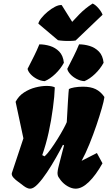

<svg xmlns="http://www.w3.org/2000/svg" viewBox="-20 -1076 621 1105"><path d="M153.8 9.8Q141.6 9.8 129.4 2.7Q117.2 -4.4 104.5 -15.1Q98.6 -20 84 -30.3Q69.3 -40.5 57.6 -53.5Q45.9 -66.4 47.9 -79.1L114.7 -279.8L69.8 -490.2Q87.4 -523.9 118.4 -543.9Q149.4 -564 184.3 -572.8Q219.2 -581.5 247.6 -581.5Q280.3 -581.5 295.4 -573.2Q293.9 -522.9 284.7 -455.1Q274.9 -381.3 260 -313.7Q245.1 -246.1 223.1 -183.1L236.8 -176.3Q252 -189.9 271.5 -216.8Q291 -243.7 310.3 -274.7Q329.6 -305.7 344.2 -332.5Q358.9 -359.4 364.3 -373Q368.7 -450.2 370.8 -488.5Q373 -526.9 374.3 -541.7Q375.5 -556.6 376.5 -563.5Q384.8 -568.8 407.7 -573Q430.7 -577.1 458 -577.1Q501.5 -577.1 530.5 -563Q559.6 -548.8 580.6 -518.1L580.1 -512.7Q578.1 -495.6 565.9 -452.9Q553.7 -410.2 535.2 -355.5Q516.6 -300.8 494.4 -246.1Q472.2 -191.4 449.7 -150.4L537.6 -195.3L569.8 -136.2Q531.7 -67.9 491.7 -29.1Q451.7 9.8 415.5 9.8Q393.6 9.8 369.9 -3.7Q346.2 -17.1 329.1 -39.1Q323.7 -46.9 317.4 -55.9Q311 -64.9 311 -82Q311 -88.9 312.7 -96.9Q314.5 -105 314.9 -108.4Q314.9 -109.4 318.6 -123.5Q322.3 -137.7 327.6 -158.7Q333 -179.7 338.6 -201.4Q344.2 -223.1 348.6 -239.3L342.3 -242.7Q326.2 -210.9 302 -168.2Q277.8 -125.5 250.7 -84.7Q223.6 -43.9 198.2 -17.1Q172.9 9.8 153.8 9.8ZM465.8 -608.9Q442.4 -610.4 420.7 -621.8Q398.9 -633.3 384.5 -649.2Q370.1 -665 367.2 -679.7Q389.2 -723.1 404.5 -753.4Q419.9 -783.7 435.1 -820.8Q465.3 -820.8 496.1 -811.5Q526.9 -802.2 549.3 -779.3Q571.8 -756.3 576.2 -714.8Q557.6 -680.2 527.1 -650.9Q496.6 -621.6 465.8 -608.9ZM237.3 -608.9Q213.9 -610.4 192.1 -621.8Q170.4 -633.3 156 -649.2Q141.6 -665 138.7 -679.7Q160.6 -723.1 176 -753.4Q191.4 -783.7 206.5 -820.8Q236.8 -820.8 267.6 -811.5Q298.3 -802.2 320.8 -779.3Q343.3 -756.3 347.7 -714.8Q329.1 -680.2 298.6 -650.9Q268.1 -621.6 237.3 -608.9ZM415 -842.8Q403.3 -840.8 383.8 -840.3Q364.3 -839.8 345 -841.1Q325.7 -842.3 313.5 -844.7L200.7 -939.9Q203.1 -953.1 217.8 -971.7Q232.4 -990.2 253.7 -1008.1Q274.9 -1025.9 296.6 -1037.1Q318.4 -1048.3 335 -1046.9L395.5 -950.2Q418.9 -975.6 435.8 -992.9Q452.6 -1010.3 470.5 -1024.9Q488.3 -1039.6 513.2 -1055.7Q530.3 -1047.9 547.1 -1028.1Q564 -1008.3 570.3 -991.2Z"/></svg>

Font: Fruktur
Style: Italic
Weight: 400
Italic angle: -8°
Designer: Viktoriya Grabowska, Eben Sorkin
Foundry: Viktoriya Grabowska
Version: Version 1.008; ttfautohint (v1.8.4.7-5d5b)